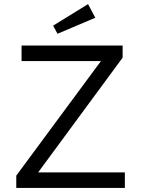

<svg xmlns="http://www.w3.org/2000/svg" viewBox="-20 -924 691 944"><path d="M60 0V-60.5L488 -639.6L502 -623.7H86V-700H582.9V-640.5L156.2 -61L144.6 -76.3H593.9V0ZM262.7 -758 241.1 -797.9 413 -903.8 448.5 -836.7Z"/></svg>

Font: Lexend Medium
Style: Regular
Weight: 500
Designer: Bonnie Shaver-Troup, Thomas Jockin
Foundry: Lexend
Version: Version 1.005